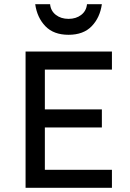

<svg xmlns="http://www.w3.org/2000/svg" viewBox="-20 -896 620 916"><path d="M102 0V-650H514V-564H194V-374H466V-288H194V-86H514V0ZM307 -730Q236 -730 196.5 -771Q157 -812 148 -876H219Q222 -844 246.5 -825Q271 -806 307 -806Q343 -806 367.5 -825Q392 -844 395 -876H466Q457 -812 417.5 -771Q378 -730 307 -730Z"/></svg>

Font: Sometype Mono Medium
Style: Regular
Weight: 500
Monospace: yes
Designer: Ryoichi Tsunekawa
Foundry: Dharma Type
Version: Version 1.000; ttfautohint (v1.8.3)